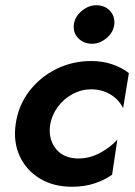

<svg xmlns="http://www.w3.org/2000/svg" viewBox="-20 -703 514 733"><path d="M262 -610Q258 -579 278 -558Q298 -537 329 -536Q359 -535 385.5 -556.5Q412 -578 416 -608Q420 -639 401 -660.5Q382 -682 350 -683Q320 -684 293 -662Q266 -640 262 -610ZM172 -230Q179 -266 201.5 -296Q224 -326 257.5 -344Q291 -362 328 -362Q369 -362 401.5 -342.5Q434 -323 450 -290L472 -424Q445 -445 408.5 -457.5Q372 -470 328 -470Q256 -470 194 -439Q132 -408 91 -354Q50 -300 40 -230Q30 -162 55 -107.5Q80 -53 132 -21.5Q184 10 255 10Q302 10 340 -2.5Q378 -15 408 -36L428 -170Q401 -140 360.5 -118.5Q320 -97 274 -98Q219 -100 191 -138Q163 -176 172 -230Z"/></svg>

Font: Jost* 600 Semi Italic
Style: Italic
Weight: 600
Italic angle: -10°
Version: Version 3.200; ttfautohint (v0.97) -l 8 -r 50 -G 200 -x 14 -